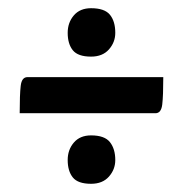

<svg xmlns="http://www.w3.org/2000/svg" viewBox="-20 -514 446 468"><path d="M28 -238Q28 -284 30.5 -305Q33 -326 47 -326H378Q378 -281 375.5 -259.5Q373 -238 359 -238ZM202 -66Q170 -66 157.5 -81.5Q145 -97 145 -124Q145 -149 160 -166.5Q175 -184 202 -184Q235 -184 248 -167.5Q261 -151 261 -124Q261 -101 245.5 -83.5Q230 -66 202 -66ZM202 -376Q170 -376 157.5 -391.5Q145 -407 145 -434Q145 -459 160 -476.5Q175 -494 202 -494Q235 -494 248 -478Q261 -462 261 -434Q261 -411 245.5 -393.5Q230 -376 202 -376Z"/></svg>

Font: Yanone Kaffeesatz ExtraLight SemiBold
Style: Regular
Weight: 600
Version: Version 2.003